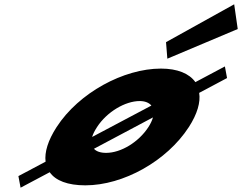

<svg xmlns="http://www.w3.org/2000/svg" viewBox="-20 -847 1126 893"><path d="M1036 -484 1026 -538 888.7 -465C860.6 -505 805.5 -528 728.5 -528C555.5 -528 347 -416 243.3 -256C203.2 -194 186.5 -139 192 -95L65.6 -28L75.7 26L211.3 -46C238 -7 294.8 15 376.8 15C553.8 15 756 -98 858.3 -256C897.8 -317 913.5 -372 906.3 -415ZM431.3 -256C477.3 -327 562.7 -377 629.7 -377C654.7 -377 673.5 -369 684.1 -356L408.5 -210C412.6 -224 420.3 -239 431.3 -256ZM473.6 -136C446.6 -136 428.1 -143 416.9 -155L691.5 -301C687.4 -287 680.7 -272 670.3 -256C625 -186 542.6 -136 473.6 -136ZM752.2 -651 758.3 -574 1085.7 -712 1069.2 -827Z"/></svg>

Font: Hussar
Style: BdWodka
Weight: 700
Foundry: Cannot Into Space Fonts
Version: Version 2.00